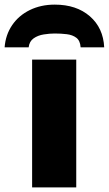

<svg xmlns="http://www.w3.org/2000/svg" viewBox="-72 -811 471 831"><path d="M258 0H67V-553H258ZM165 -791Q259 -791 317 -740.5Q375 -690 379 -606H277Q275 -635 258.5 -647.5Q242 -660 217 -663Q192 -666 165 -666Q143 -666 117.5 -662Q92 -658 73.5 -645Q55 -632 52 -606H-52Q-48 -660 -19.5 -702Q9 -744 57 -767.5Q105 -791 165 -791Z"/></svg>

Font: Noto Sans Black
Style: Regular
Weight: 900
Designer: Monotype Design Team
Foundry: Monotype Imaging Inc.
Version: Version 2.007